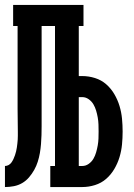

<svg xmlns="http://www.w3.org/2000/svg" viewBox="-20 -755 540 775"><path d="M0 0V-85Q8 -85 15 -89Q22 -93 26.5 -99.5Q31 -106 34.5 -113.5Q38 -121 40.5 -128.5Q43 -136 45 -144Q47 -152 48 -159.5Q49 -167 50 -175Q51 -183 51.5 -191Q52 -199 52 -207Q52 -215 52 -223Q52 -246 51.5 -269Q51 -292 51 -315V-650H33V-735H317V-650H298V-448H312Q338 -448 363.5 -440Q389 -432 408.5 -415Q428 -398 441.5 -375Q455 -352 462.5 -327Q470 -302 472.5 -276Q475 -250 475 -224Q475 -198 472.5 -172Q470 -146 462.5 -121Q455 -96 441.5 -73Q428 -50 408.5 -33Q389 -16 363.5 -8Q338 0 312 0H183V-85H202V-650H148V-282Q148 -264 148 -246Q148 -228 147.5 -210Q147 -192 145.5 -173.5Q144 -155 141 -137.5Q138 -120 132.5 -102.5Q127 -85 118 -69Q109 -53 97 -39Q85 -25 69.5 -16Q54 -7 36 -3.5Q18 0 0 0ZM312 -85Q326 -85 338 -93.5Q350 -102 357 -114Q364 -126 368 -140Q372 -154 374.5 -168Q377 -182 377.5 -196Q378 -210 378 -224Q378 -238 377.5 -252.5Q377 -267 374.5 -281Q372 -295 368 -308.5Q364 -322 357 -334Q350 -346 338 -354.5Q326 -363 312 -363H298V-85Z"/></svg>

Font: Iosevka Curly Slab Semibold
Style: Regular
Weight: 600
Monospace: yes
Designer: Belleve Invis
Foundry: Belleve Invis
Version: Version 22.1.2; ttfautohint (v1.8.4)